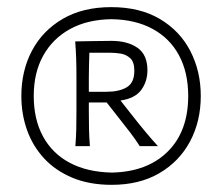

<svg xmlns="http://www.w3.org/2000/svg" viewBox="-20 -785 620 536"><path d="M290 -637.7Q302.2 -637.7 317.4 -635.3Q332.5 -632.8 343.8 -622.3Q355 -611.8 355 -587.4Q355 -553.7 333.7 -541.3Q312.5 -528.8 277.3 -528.8H228V-567.9Q228 -586.9 228.5 -604Q229 -621.1 229.5 -637.7ZM291 -670.9Q259.8 -670.9 234.1 -670.2Q208.5 -669.4 189.9 -669.4Q191.9 -644.5 192.6 -621.8Q193.4 -599.1 193.4 -571.8V-473.1Q193.4 -446.3 192.9 -424.1Q192.4 -401.9 190.4 -377H231Q229 -401.9 228.5 -424.1Q228 -446.3 228 -473.1V-499H277.8L317.9 -447.8Q331.1 -431.2 344.2 -414.1Q357.4 -397 370.1 -377H420.9Q405.3 -394 386.5 -416.5Q367.7 -439 350.6 -460.9L316.4 -504.4Q356.9 -510.3 374.3 -533.9Q391.6 -557.6 391.6 -588.9Q391.6 -632.3 363.8 -651.6Q335.9 -670.9 291 -670.9ZM291 -731.4Q357.9 -730.5 406 -704.3Q454.1 -678.2 479.7 -630.6Q505.4 -583 505.4 -517.1Q505.4 -418.5 448.2 -361.8Q391.1 -305.2 292 -303.2Q223.1 -304.7 174.6 -330.6Q126 -356.4 100.1 -404.1Q74.2 -451.7 74.2 -517.1Q74.2 -582 100.6 -629.6Q127 -677.2 175.5 -703.9Q224.1 -730.5 291 -731.4ZM290.5 -765.1Q211.4 -765.1 155.3 -732.4Q99.1 -699.7 69.3 -643.6Q39.6 -587.4 39.6 -517.1Q39.6 -466.8 55.4 -422.1Q71.3 -377.4 103 -343Q134.8 -308.6 182.1 -288.8Q229.5 -269 292 -269Q369.1 -269 424.8 -301.5Q480.5 -334 510.5 -390.1Q540.5 -446.3 540.5 -517.1Q540.5 -585.9 511.5 -642.3Q482.4 -698.7 426.5 -731.9Q370.6 -765.1 290.5 -765.1Z"/></svg>

Font: Pinar FD VF
Style: Regular
Weight: 300
Designer: Amin Abedi
Version: Version 2.000